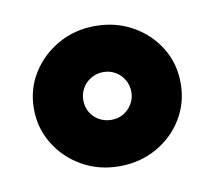

<svg xmlns="http://www.w3.org/2000/svg" viewBox="-46 -606 446 399"><g transform="rotate(-10 177.0 -406.0)"><path d="M177.1 -258.3Q134 -258.3 99 -278.1Q63.9 -297.9 43.1 -331.6Q22.2 -365.3 22.2 -406.2Q22.2 -447.9 43.1 -481.2Q63.9 -514.6 99 -534.4Q134 -554.2 177.1 -554.2Q220.8 -554.2 255.9 -534.4Q291 -514.6 311.5 -481.2Q331.9 -447.9 331.9 -406.2Q331.9 -365.3 311.5 -331.6Q291 -297.9 255.9 -278.1Q220.8 -258.3 177.1 -258.3ZM177.1 -356.2Q191.7 -356.2 202.8 -362.8Q213.9 -369.4 220.8 -380.9Q227.8 -392.4 227.8 -406.2Q227.8 -420.1 221.2 -431.6Q214.6 -443.1 203.1 -450Q191.7 -456.9 177.1 -456.9Q163.2 -456.9 151.4 -450Q139.6 -443.1 133 -431.6Q126.4 -420.1 126.4 -406.2Q126.4 -392.4 133 -380.9Q139.6 -369.4 151.4 -362.8Q163.2 -356.2 177.1 -356.2Z"/></g></svg>

Font: Afacad Flux ExtraBold
Style: Regular
Weight: 800
Designer: Kristian Moeller
Foundry: Dicotype
Version: Version 1.100